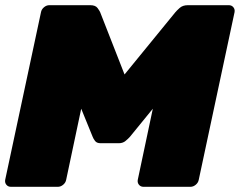

<svg xmlns="http://www.w3.org/2000/svg" viewBox="-23 -720 925 740"><path d="M19 0Q8 0 1.5 -8Q-5 -16 -3 -27L135 -673Q137 -684 146.5 -692Q156 -700 167 -700H325Q345 -700 353 -689Q361 -678 363 -673L457 -433L653 -673Q657 -678 669 -689Q681 -700 701 -700H859Q870 -700 876.5 -692Q883 -684 881 -673L743 -27Q741 -16 731.5 -8Q722 0 711 0H530Q519 0 512.5 -8Q506 -16 508 -27L566 -301L478 -193Q471 -185 460.5 -176.5Q450 -168 435 -168H365Q350 -168 343.5 -176.5Q337 -185 334 -193L290 -301L232 -27Q230 -16 220.5 -8Q211 0 200 0Z"/></svg>

Font: Rubik Light Black
Style: Italic
Weight: 900
Italic angle: -12°
Version: Version 2.104